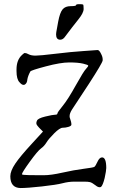

<svg xmlns="http://www.w3.org/2000/svg" viewBox="-20 -906 565 936"><path d="M272.9 -712.4Q253.4 -712.9 253.4 -738.3Q253.4 -741.7 254.4 -749.3Q255.4 -756.8 263.7 -800.8Q272 -844.7 285.2 -860.4Q298.3 -876 324.5 -876Q350.6 -876 350.6 -880.9Q350.6 -885.7 366.5 -885.7Q382.3 -885.7 385 -883.8Q387.7 -881.8 387.7 -862.3Q387.7 -842.8 361.1 -810.1Q334.5 -777.3 294.4 -723.6Q285.2 -712.4 272.9 -712.4ZM477.5 -138.7Q498 -138.7 498 -86.9Q498 -74.2 490.2 -38.1Q481.4 -2.9 472.7 4.9Q469.7 6.8 465.8 6.8Q457 6.8 446.3 -2Q428.7 -15.6 418.9 -18.1Q409.2 -20.5 389.6 -20.5H342.8Q314.5 -20.5 284.7 -12.7Q254.9 -4.9 184.1 2.9Q113.3 10.7 80.1 10.7Q30.3 9.8 30.3 -46.9Q30.3 -72.3 54.2 -107.9Q78.1 -143.6 136.7 -207L189.5 -264.6L170.9 -283.2Q160.2 -294.9 158.2 -299.8Q157.2 -301.8 157.2 -304.7Q157.2 -305.7 157.2 -306.6Q157.2 -311.5 160.2 -317.4Q164.1 -329.1 200.7 -337.9Q237.3 -346.7 248.5 -346.7Q259.8 -346.7 259.8 -352.5Q259.8 -358.4 285.2 -389.2Q310.5 -419.9 349.1 -489.3Q387.7 -558.6 399.4 -570.3Q410.2 -582 410.2 -585.9Q410.2 -589.8 385.3 -595.7Q360.4 -601.6 317.9 -601.6Q275.4 -601.6 203.6 -582.5Q131.8 -563.5 127.9 -557.6Q116.2 -536.1 113.3 -518.6Q112.3 -501 101.6 -494.1Q98.6 -492.2 94.7 -492.2Q85.9 -492.2 75.2 -504.9Q60.5 -519.5 60.5 -559.6Q60.5 -559.6 60.5 -564.5Q60.5 -564.5 60.5 -567.4Q60.5 -613.3 86.9 -637.7Q94.7 -645.5 99.6 -647.5Q100.6 -647.5 101.6 -647.5Q108.4 -647.5 119.1 -641.6Q131.8 -634.8 153.3 -634.8Q174.8 -634.8 251 -644Q327.1 -653.3 387.7 -657.2L456.1 -662.1Q463.9 -662.1 472.7 -643.6Q480.5 -628.9 480.5 -617.2Q480.5 -617.2 480.5 -611.3Q478.5 -597.7 413.6 -497.6Q348.6 -397.5 331.1 -372.1Q319.3 -353.5 319.3 -339.8Q319.3 -333 321.3 -329.1Q328.1 -310.5 328.1 -298.8Q328.1 -292 314 -287.6Q299.8 -283.2 285.6 -283.2Q271.5 -283.2 244.1 -255.9Q216.8 -228.5 206.5 -211.4Q196.3 -194.3 179.7 -182.1Q163.1 -169.9 125 -117.2Q86.9 -64.5 86.9 -56.6Q86.9 -52.7 123 -52.2Q159.2 -51.8 193.8 -51.8Q228.5 -51.8 284.7 -64.5Q340.8 -77.1 387.2 -83Q433.6 -88.9 439.5 -92.3Q445.3 -95.7 455.1 -117.2Q464.8 -138.7 477.5 -138.7Z"/></svg>

Font: Drukaatie burti
Style: Light
Weight: 300
Version: Version 0.14